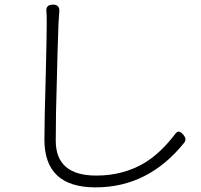

<svg xmlns="http://www.w3.org/2000/svg" viewBox="-20 -779 868 830"><path d="M393 31Q172 31 172 -175Q172 -256 178 -462Q182 -628 182 -680Q182 -711 181 -725Q175 -759 209 -759Q241 -759 236 -724Q235 -715 234 -695Q233 -685 233 -680Q228 -544 226 -443Q221 -288 221 -171Q221 -20 396 -20Q513 -20 605 -75Q674 -117 736 -198Q745 -211 753.5 -210Q762 -209 773 -196Q788 -178 777 -163Q622 31 393 31Z"/></svg>

Font: GenSenRounded TW L
Style: Regular
Weight: 300
Version: Version 1.501;PS 1;hotconv 16.6.51;makeotf.lib2.5.65220